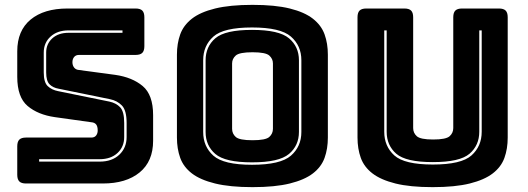

<svg xmlns="http://www.w3.org/2000/svg" viewBox="-20 -755 2173 790"><path d="M403 0H87Q68 0 59.5 -8.5Q51 -17 51 -36V-153Q51 -172 59.5 -180.5Q68 -189 87 -189H356Q369 -189 375.5 -197.5Q382 -206 382 -218Q382 -235 375.5 -243Q369 -251 356 -252L206 -273Q136 -283 93.5 -319Q51 -355 51 -439V-544Q51 -629 106 -674.5Q161 -720 258 -720H538Q557 -720 565.5 -711.5Q574 -703 574 -684V-565Q574 -546 565.5 -537.5Q557 -529 538 -529H305Q292 -529 285 -520.5Q278 -512 278 -499Q278 -486 285 -477Q292 -468 305 -467L454 -447Q524 -437 567 -401Q610 -365 610 -281V-176Q610 -91 554.5 -45.5Q499 0 403 0ZM484 -630H262Q216 -630 188 -604.5Q160 -579 160 -539V-457Q160 -416 176.5 -400.5Q193 -385 219 -380L430 -337Q458 -331 474.5 -313.5Q491 -296 491 -249V-191Q491 -151 463.5 -125.5Q436 -100 390 -100H141V-90H390Q441 -90 471 -118.5Q501 -147 501 -191V-249Q501 -301 481.5 -321Q462 -341 432 -347L221 -390Q198 -394 184 -408Q170 -422 170 -457V-539Q170 -574 195 -597Q220 -620 262 -620H484Z M1329 -189Q1329 -143 1315.5 -105.5Q1302 -68 1267.5 -41.5Q1233 -15 1172.5 0Q1112 15 1019 15Q926 15 865 0Q804 -15 769.5 -41.5Q735 -68 721.5 -105.5Q708 -143 708 -189V-530Q708 -576 721.5 -613.5Q735 -651 769.5 -678Q804 -705 865 -720Q926 -735 1019 -735Q1112 -735 1172.5 -720Q1233 -705 1267.5 -678Q1302 -651 1315.5 -613.5Q1329 -576 1329 -530ZM1220 -212V-507Q1220 -567 1177 -604.5Q1134 -642 1017 -642Q900 -642 858 -604.5Q816 -567 816 -507V-212Q816 -152 858 -114.5Q900 -77 1017 -77Q1134 -77 1177 -114.5Q1220 -152 1220 -212ZM826 -212V-507Q826 -563 866 -597.5Q906 -632 1017 -632Q1128 -632 1169 -597.5Q1210 -563 1210 -507V-212Q1210 -156 1169 -121.5Q1128 -87 1017 -87Q906 -87 866 -121.5Q826 -156 826 -212ZM935 -225Q935 -205 950 -191.5Q965 -178 1019 -178Q1073 -178 1088 -191.5Q1103 -205 1103 -225V-494Q1103 -513 1088 -526.5Q1073 -540 1019 -540Q965 -540 950 -526.5Q935 -513 935 -494Z M2069 -189Q2069 -143 2055.5 -105.5Q2042 -68 2007.5 -41.5Q1973 -15 1913 0Q1853 15 1760 15Q1667 15 1607 0Q1547 -15 1512.5 -41.5Q1478 -68 1464.5 -105.5Q1451 -143 1451 -189V-684Q1451 -703 1459.5 -711.5Q1468 -720 1487 -720H1644Q1663 -720 1671.5 -711.5Q1680 -703 1680 -684V-228Q1680 -208 1695 -194.5Q1710 -181 1762 -181Q1815 -181 1830 -194.5Q1845 -208 1845 -228V-684Q1845 -703 1853.5 -711.5Q1862 -720 1881 -720H2033Q2052 -720 2060.5 -711.5Q2069 -703 2069 -684ZM1561 -630V-213Q1561 -153 1602.5 -115.5Q1644 -78 1761 -78Q1878 -78 1920 -115.5Q1962 -153 1962 -213V-630H1952V-213Q1952 -157 1912 -122.5Q1872 -88 1761 -88Q1650 -88 1610.5 -122.5Q1571 -157 1571 -213V-630Z"/></svg>

Font: Bungee Inline
Style: Regular
Weight: 400
Designer: David Jonathan Ross
Foundry: David Jonathan Ross
Version: Version 1.001;PS 1.0;hotconv 1.0.72;makeotf.lib2.5.5900